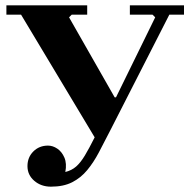

<svg xmlns="http://www.w3.org/2000/svg" viewBox="-20 -690 710 720"><path d="M171 10Q134 10 108.5 -12Q83 -34 83 -67Q83 -100 105 -122Q127 -144 160 -144Q178 -144 195 -132.5Q212 -121 221.5 -99Q231 -77 225 -45Q249 -51 265.5 -65.5Q282 -80 298 -106.5Q314 -133 335 -175L59 -635H4V-670H307V-635H249L239 -625L410 -325H415L562 -625L552 -635H467V-670H670V-635H615L393 -200Q371 -157 351 -119Q331 -81 307 -52Q283 -23 250.5 -6.5Q218 10 171 10Z"/></svg>

Font: Brygada 1918
Style: Regular
Weight: 400
Designer: Mateusz Machalski | Borys Kosmynka | Przemek Hoffer
Foundry: NIEPODLEGLA 2018
Version: Version 3.006